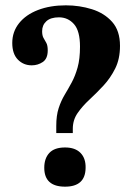

<svg xmlns="http://www.w3.org/2000/svg" viewBox="-20 -692 501 720"><path d="M253 -193H191V-220Q191 -259 200 -286.5Q209 -314 222.5 -336.5Q236 -359 249 -383Q262 -407 271 -439Q280 -471 280 -517Q280 -576 257.5 -601.5Q235 -627 201 -627Q170 -627 154 -612.5Q138 -598 138 -575Q138 -559 143 -550Q148 -541 153.5 -531.5Q159 -522 159 -503Q159 -472 140.5 -459.5Q122 -447 99 -447Q68 -447 47 -468.5Q26 -490 26 -531Q26 -573 51.5 -605Q77 -637 122.5 -654.5Q168 -672 227 -672Q278 -672 324.5 -657.5Q371 -643 400.5 -610Q430 -577 430 -520Q430 -471 412 -435Q394 -399 368 -371Q342 -343 315.5 -318.5Q289 -294 271 -268Q253 -242 253 -209ZM224 8Q146 8 146 -63Q146 -98 165 -118.5Q184 -139 224 -139Q262 -139 282 -118.5Q302 -98 301 -62Q300 8 224 8Z"/></svg>

Font: STIX Two Text
Style: Bold
Weight: 700
Designer: Ross Mills, John Hudson & Paul Hanslow, Tiro Typeworks Ltd; with prior portions MicroPress Inc., and Coen Hoffman.
Foundry: Tiro Typeworks Ltd
Version: Version 2.13 b171